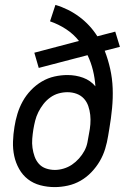

<svg xmlns="http://www.w3.org/2000/svg" viewBox="-20 -755 540 783"><path d="M203 8Q173 8 144.5 0.5Q116 -7 94 -24Q72 -41 58 -66Q44 -91 38 -119Q32 -147 33 -177.5Q34 -208 39 -238Q43 -264 51 -290.5Q59 -317 72.5 -341.5Q86 -366 106 -387Q126 -408 150.5 -422.5Q175 -437 202 -443Q229 -449 255 -449Q289 -449 319 -438Q349 -427 369 -403Q367 -436 359 -468.5Q351 -501 337 -530L138 -478L120 -540L302 -588Q280 -616 249.5 -636Q219 -656 184 -668L206 -735Q260 -719 304 -686Q348 -653 377 -607L450 -626L469 -564L407 -548Q421 -512 429.5 -473.5Q438 -435 439.5 -395Q441 -355 437 -313.5Q433 -272 426 -231L421 -201Q417 -175 409 -148.5Q401 -122 387 -98Q373 -74 353 -53Q333 -32 308.5 -18Q284 -4 256.5 2Q229 8 203 8ZM204 -62Q221 -62 239.5 -67.5Q258 -73 273.5 -83.5Q289 -94 302 -108.5Q315 -123 324 -139.5Q333 -156 336.5 -174Q340 -192 343 -210Q347 -229 348.5 -248.5Q350 -268 348 -286.5Q346 -305 340 -322.5Q334 -340 322 -353Q310 -366 292.5 -372.5Q275 -379 255 -379Q237 -379 219 -374Q201 -369 185 -357.5Q169 -346 157 -330.5Q145 -315 136.5 -298Q128 -281 123.5 -263Q119 -245 116 -227Q113 -208 111.5 -189Q110 -170 112.5 -152Q115 -134 121 -117Q127 -100 138.5 -87Q150 -74 167.5 -68Q185 -62 204 -62Z"/></svg>

Font: Iosevka Web
Style: Italic
Weight: 400
Italic angle: -9°
Monospace: yes
Designer: Belleve Invis
Foundry: Belleve Invis
Version: Version 28.0.3; ttfautohint (v1.8.3)